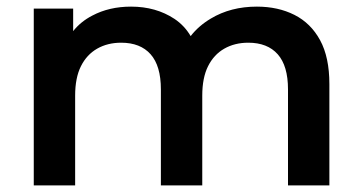

<svg xmlns="http://www.w3.org/2000/svg" viewBox="-20 -560 1093 580"><path d="M82 0V-534H201V-466Q224 -495 259 -513Q310 -540 376 -540Q451 -540 507 -503Q537 -483 556 -451Q580 -482 617 -504Q677 -540 756 -540Q820 -540 869.5 -515Q919 -490 947 -438.5Q975 -387 975 -306V0H850V-290Q850 -361 819 -396Q788 -431 730 -431Q689 -431 657.5 -413Q626 -395 608.5 -360Q591 -325 591 -271V0H466V-290Q466 -361 435 -396Q404 -431 346 -431Q305 -431 273.5 -413Q242 -395 224.5 -360Q207 -325 207 -271V0Z"/></svg>

Font: Montserrat Thin SemiBold
Style: Regular
Weight: 600
Version: Version 9.000